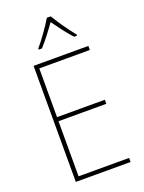

<svg xmlns="http://www.w3.org/2000/svg" viewBox="-173 -1029 834 1110"><g transform="rotate(-20 244.0 -474.5)"><path d="M285 -949H261C237 -907 186 -836 154 -799V-792H174C207 -828 246 -880 273 -918C301 -879 338 -828 372 -792H390V-799C362 -832 310 -906 285 -949ZM431 0V-25H120V-364H414V-389H120V-689H431V-714H94V0Z"/></g></svg>

Font: Noto Sans Ethiopic SemiCondensed Thin
Style: Regular
Weight: 100
Width: 4
Designer: Monotype Design Team
Foundry: Monotype Imaging Inc.
Version: Version 2.102